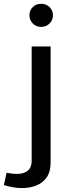

<svg xmlns="http://www.w3.org/2000/svg" viewBox="-96 -757 366 1005"><path d="M58.1 -677.2Q58.1 -702.6 75.7 -720Q93.3 -737.3 119.6 -737.3Q145.5 -737.3 163.3 -720Q181.2 -702.6 181.2 -677.2Q181.2 -651.9 163.3 -634Q145.5 -616.2 119.6 -616.2Q93.3 -616.2 75.7 -634Q58.1 -651.9 58.1 -677.2ZM-75.7 211.9 -61.5 147.5Q-51.3 149.4 -35.9 151.4Q-20.5 153.3 -6.8 153.3Q28.8 153.3 49.3 136.5Q69.8 119.6 69.8 84V-513.7H168.9V94.7Q168.9 142.1 148.4 171.4Q127.9 200.7 93.8 214.1Q59.6 227.5 18.1 227.5Q-5.9 227.5 -30 222.9Q-54.2 218.3 -75.7 211.9Z"/></svg>

Font: Estedad-FD Medium
Style: Regular
Weight: 500
Designer: Amin Abedi
Version: Version 7.3